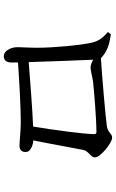

<svg xmlns="http://www.w3.org/2000/svg" viewBox="186 -862 627 1040"><g transform="rotate(90 500.0 -341.5)"><path d="M165 -628 153 -612C185 -584 201 -563 210 -527C225 -465 238 -310 238 -240C239 -199 235 -145 235 -123C235 -80 259 -48 283 -48C309 -48 318 -65 318 -91V-125C434 -133 564 -140 642 -140C691 -140 743 -133 769 -133C793 -133 803 -147 803 -167C803 -189 775 -205 740 -208C761 -311 782 -432 792 -480C799 -509 832 -518 832 -542C832 -572 753 -635 725 -635C703 -635 697 -610 660 -606C620 -600 393 -580 294 -574L291 -578C252 -612 213 -621 165 -628ZM303 -532C318 -524 334 -518 345 -518C364 -518 394 -528 426 -532C481 -538 633 -550 693 -550C703 -550 706 -546 706 -538C706 -485 684 -321 665 -207C570 -203 418 -191 316 -183C313 -282 306 -465 303 -532Z"/></g></svg>

Font: Noto Serif TC Medium
Style: Regular
Weight: 500
Designer: Ryoko NISHIZUKA 西塚涼子 (kana & ideographs); Frank Grießhammer (Latin, Greek & Cyrillic); Wenlong ZHANG 张文龙 (bopomofo); San
Foundry: Adobe
Version: Version 2.001;hotconv 1.1.0;makeotfexe 2.6.0